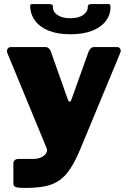

<svg xmlns="http://www.w3.org/2000/svg" viewBox="-20 -762 629 947"><path d="M102 165Q71 165 58.5 161Q46 157 46 143V41Q46 35 52 28.5Q58 22 74 22H145Q162 22 176 17Q190 12 198.5 4.5Q207 -3 210.5 -12.5Q214 -22 210 -31L16 -501Q12 -512 17.5 -521Q23 -530 35 -530H204Q213 -530 220 -524Q227 -518 230 -510L315 -270Q318 -261 323 -260.5Q328 -260 332 -270L418 -510Q422 -518 428.5 -524Q435 -530 444 -530H556Q568 -530 573 -521Q578 -512 573 -501L378 -31Q352 32 326.5 70.5Q301 109 270 129.5Q239 150 198.5 157.5Q158 165 102 165ZM327 -593Q264 -593 220.5 -610.5Q177 -628 154 -658.5Q131 -689 129 -726Q128 -736 130.5 -739Q133 -742 140 -742H217Q232 -742 237 -739Q242 -736 241 -728Q240 -704 263.5 -688Q287 -672 327 -672ZM327 -593V-672Q367 -672 390 -688Q413 -704 413 -728Q413 -736 417.5 -739Q422 -742 437 -742H514Q521 -742 523 -739Q525 -736 525 -726Q525 -689 502 -658.5Q479 -628 435 -610.5Q391 -593 327 -593Z"/></svg>

Font: Libre Franklin Black
Style: Regular
Weight: 900
Designer: Pablo Impallari, Rodrigo Fuenzalida, Nhung Nguyen
Foundry: Impallari Type
Version: Version 3.000